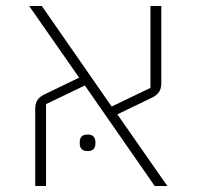

<svg xmlns="http://www.w3.org/2000/svg" viewBox="-20 -618 653 638"><path d="M97 -256Q97 -274 104.5 -285.5Q112 -297 129 -305L243 -360L77 -598H119L351 -264L480 -326V-598H516V-342Q516 -324 508.5 -312.5Q501 -301 484 -293L370 -238L536 0H494L262 -334L133 -272V0H97ZM271 -116Q257 -116 251 -123Q245 -130 245 -140V-147Q245 -157 251 -164Q257 -171 271 -171Q285 -171 291 -164Q297 -157 297 -147V-140Q297 -130 291 -123Q285 -116 271 -116Z"/></svg>

Font: IBM Plex Sans Hebrew ExtraLight
Style: Regular
Weight: 200
Designer: Mike Abbink, Paul van der Laan, Pieter van Rosmalen, Yanek Iontef
Foundry: Bold Monday
Version: Version 1.2